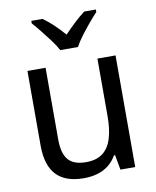

<svg xmlns="http://www.w3.org/2000/svg" viewBox="-86 -832 736 908"><g transform="rotate(-10 281.5 -378.0)"><path d="M243 10Q155 10 111.5 -36.5Q68 -83 68 -177V-536H155V-192Q155 -125 181 -94Q207 -63 267 -63Q317 -63 347 -86Q377 -109 390.5 -153Q404 -197 404 -259V-536H491V0H420L407 -72H402Q385 -43 361.5 -25Q338 -7 308.5 1.5Q279 10 243 10ZM238 -606Q226 -629 206.5 -655Q187 -681 166 -707.5Q145 -734 127 -754V-766H181Q205 -749 231 -724.5Q257 -700 280 -673Q307 -701 331 -723.5Q355 -746 381 -766H437V-754Q419 -735 397 -708.5Q375 -682 355 -655.5Q335 -629 323 -606Z"/></g></svg>

Font: Noto Sans Mono SemiCondensed
Style: Regular
Weight: 400
Width: 4
Designer: Monotype Design Team
Foundry: Monotype Imaging Inc.
Version: Version 2.010